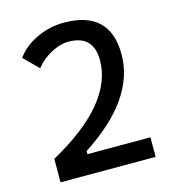

<svg xmlns="http://www.w3.org/2000/svg" viewBox="-105 -791 797 880"><g transform="rotate(-15 293.0 -351.5)"><path d="M74.2 0V-111.3Q234.9 -200.2 314.2 -296.1Q393.6 -392.1 393.6 -494.1Q393.6 -613.3 275.4 -613.3Q235.8 -613.3 192.9 -590.3Q149.9 -567.4 119.1 -529.3L51.8 -596.2Q85.4 -644.5 147.5 -673.8Q209.5 -703.1 277.3 -703.1Q496.1 -703.1 496.1 -494.1Q496.1 -389.2 429.4 -292.7Q362.8 -196.3 226.6 -107.4V-92.8H525.4V0Z"/></g></svg>

Font: CaskaydiaCove NFP
Style: Regular
Weight: 400
Designer: Aaron Bell
Foundry: Saja Typeworks
Version: Version 2111.001; VTT 6.35;Nerd Fonts 3.1.1